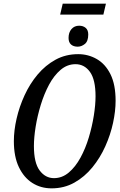

<svg xmlns="http://www.w3.org/2000/svg" viewBox="-20 -1022 656 1053"><path d="M310 -942 324 -1002H561L547 -942ZM406 -766Q383 -766 369.5 -778Q356 -790 356 -814Q356 -844 372 -862.5Q388 -881 414 -881Q436 -881 450 -869Q464 -857 464 -833Q464 -796 445.5 -781Q427 -766 406 -766ZM263 11Q204 11 157.5 -18.5Q111 -48 83.5 -105.5Q56 -163 56 -248Q56 -306 71 -371.5Q86 -437 115 -500Q144 -563 186.5 -613.5Q229 -664 284.5 -694.5Q340 -725 409 -725Q464 -725 511 -698Q558 -671 586 -614.5Q614 -558 614 -469Q614 -413 600 -348Q586 -283 557.5 -219.5Q529 -156 486.5 -104Q444 -52 388 -20.5Q332 11 263 11ZM276 -45Q321 -45 357.5 -76Q394 -107 421.5 -157.5Q449 -208 467 -268Q485 -328 494.5 -387.5Q504 -447 504 -494Q504 -585 473.5 -627.5Q443 -670 394 -670Q349 -670 312.5 -639Q276 -608 249 -557.5Q222 -507 203.5 -446.5Q185 -386 175.5 -327Q166 -268 166 -221Q166 -129 197.5 -87Q229 -45 276 -45Z"/></svg>

Font: Noto Serif ExtraCondensed Medium
Style: Italic
Weight: 500
Width: 2
Italic angle: -12°
Designer: Monotype Design Team
Foundry: Monotype Imaging Inc.
Version: Version 2.013; ttfautohint (v1.8.4.7-5d5b)